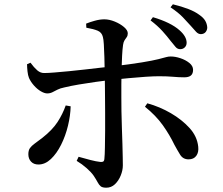

<svg xmlns="http://www.w3.org/2000/svg" viewBox="-20 -831 1040 894"><path d="M819 -602Q806 -602 797 -613Q788 -624 774 -641Q759 -661 736.5 -686Q714 -711 681 -736L692 -751Q733 -739 764.5 -723.5Q796 -708 816 -690Q849 -661 849 -632Q849 -619 840.5 -610.5Q832 -602 819 -602ZM475 43Q457 43 449 36.5Q441 30 434.5 17.5Q428 5 416 -13Q405 -29 383.5 -48Q362 -67 337 -82L346 -101Q374 -93 401 -86Q428 -79 447 -77Q455 -76 460 -78.5Q465 -81 466 -91Q468 -110 468.5 -144.5Q469 -179 469.5 -221.5Q470 -264 469.5 -305.5Q469 -347 469 -379Q469 -400 468.5 -431.5Q468 -463 467.5 -498Q467 -533 466 -566Q465 -599 463.5 -624Q462 -649 459 -659Q454 -680 435 -688Q416 -696 382 -702L381 -721Q398 -728 421.5 -734.5Q445 -741 466 -741Q489 -741 514.5 -730.5Q540 -720 557.5 -705Q575 -690 575 -676Q575 -665 570 -658Q565 -651 560 -643.5Q555 -636 553 -622Q550 -601 548.5 -571Q547 -541 546 -506.5Q545 -472 545 -438.5Q545 -405 545 -378Q545 -350 545.5 -313Q546 -276 547.5 -237Q549 -198 550 -161.5Q551 -125 551.5 -98.5Q552 -72 552 -61Q552 -38 542 -13.5Q532 11 515 27Q498 43 475 43ZM159 -65Q137 -65 124.5 -78.5Q112 -92 112 -113Q112 -131 119.5 -141.5Q127 -152 141.5 -162.5Q156 -173 177 -189Q224 -226 248 -263Q272 -300 286 -340L309 -336Q308 -293 296.5 -245.5Q285 -198 264.5 -157Q244 -116 217 -90.5Q190 -65 159 -65ZM200 -396Q187 -396 170 -406Q153 -416 138 -433Q123 -450 115 -468Q110 -480 108 -499Q106 -518 106 -532L122 -539Q138 -517 153.5 -503.5Q169 -490 188 -491Q204 -491 234 -493.5Q264 -496 301.5 -499.5Q339 -503 376.5 -507.5Q414 -512 446 -515.5Q478 -519 497 -521Q589 -532 640.5 -540.5Q692 -549 717.5 -555.5Q743 -562 753.5 -565Q764 -568 775 -568Q796 -568 820 -560Q844 -552 861.5 -538Q879 -524 879 -506Q879 -488 869 -479.5Q859 -471 838 -471Q813 -471 786 -473.5Q759 -476 720 -476Q696 -476 658 -473.5Q620 -471 578.5 -467Q537 -463 498 -459Q464 -455 424.5 -449.5Q385 -444 347 -437.5Q309 -431 280 -424Q260 -420 247.5 -413.5Q235 -407 224 -401.5Q213 -396 200 -396ZM858 -89Q832 -89 818.5 -111Q805 -133 792 -157Q770 -203 738 -248Q706 -293 655 -334L666 -350Q724 -334 775.5 -304Q827 -274 862.5 -235Q898 -196 903 -148Q906 -122 894 -105.5Q882 -89 858 -89ZM916 -672Q903 -672 893 -683Q883 -694 868 -711Q852 -729 831.5 -750.5Q811 -772 774 -797L785 -811Q826 -801 857 -789Q888 -777 908 -762Q927 -749 935.5 -734.5Q944 -720 945 -703Q945 -692 938 -682.5Q931 -673 916 -672Z"/></svg>

Font: Noto Serif SC ExtraLight SemiBold
Style: Regular
Weight: 600
Version: Version 2.002-H1;hotconv 1.1.0;makeotfexe 2.6.0